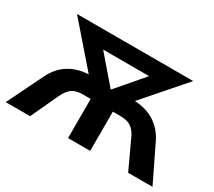

<svg xmlns="http://www.w3.org/2000/svg" viewBox="-131 -957 1349 1209"><g transform="rotate(30 543.5 -352.5)"><path d="M10 0 137 -260Q161 -310 198 -344Q235 -378 284 -395.5Q333 -413 392 -413H424L407 -376L121 -705H966L679 -376L662 -413H695Q755 -413 803.5 -395.5Q852 -378 889.5 -344Q927 -310 951 -260L1077 0H900L807 -200Q788 -243 759.5 -264Q731 -285 679 -285H624V0H463V-285H408Q356 -285 328 -264Q300 -243 280 -200L187 0ZM541 -401H545L747 -636L748 -593H338L339 -636Z"/></g></svg>

Font: Nunito Sans 9pt ExtraBold
Style: Regular
Weight: 800
Version: Version 3.101;gftools[0.9.27]